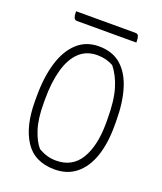

<svg xmlns="http://www.w3.org/2000/svg" viewBox="-158 -964 917 1085"><g transform="rotate(20 300.0 -421.0)"><path d="M300 -720Q382 -720 433.5 -675Q485 -630 510 -548Q535 -466 535 -355V-325Q535 -221 508.5 -143.5Q482 -66 429.5 -23Q377 20 299 20Q178 19 121.5 -68.5Q65 -156 65 -305V-335Q65 -451 91.5 -537.5Q118 -624 170.5 -672Q223 -720 300 -720ZM115 -312Q115 -217 135.5 -154.5Q156 -92 185 -60Q211 -45 236.5 -37.5Q262 -30 291 -30Q389 -30 437 -110Q485 -190 485 -325V-348Q485 -461 464 -530.5Q443 -600 405 -646Q362 -670 309 -670Q243 -670 200 -629Q157 -588 136 -512.5Q115 -437 115 -335ZM110 -862H467Q481 -862 485.5 -850.5Q490 -839 490 -822V-812H133Q120 -812 115 -824Q110 -836 110 -852Z"/></g></svg>

Font: Recursive Mn Csl St Lt
Style: Regular
Weight: 300
Monospace: yes
Version: Version 1.079;hotconv 1.0.112;makeotfexe 2.5.65598; ttfautoh